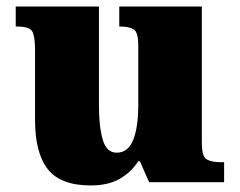

<svg xmlns="http://www.w3.org/2000/svg" viewBox="-20 -556 731 586"><path d="M257 10Q165 10 126 -39.5Q87 -89 87 -189V-402Q87 -445 78.5 -460Q70 -475 32 -475H28V-536H282V-234Q282 -170 293.5 -130Q305 -90 336 -90Q371 -90 386.5 -129Q402 -168 402 -235V-417Q402 -458 388 -466.5Q374 -475 348 -475H344V-536H596V-121Q596 -78 611 -69.5Q626 -61 652 -61H664V0H435L407 -64H402Q380 -30 345 -10Q310 10 257 10Z"/></svg>

Font: Noto Serif Black
Style: Regular
Weight: 900
Designer: Monotype Design Team
Foundry: Monotype Imaging Inc.
Version: Version 2.014; ttfautohint (v1.8.4.7-5d5b)